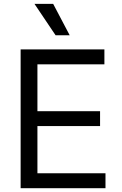

<svg xmlns="http://www.w3.org/2000/svg" viewBox="-20 -986 638 1006"><path d="M88.1 0V-727.3H527V-649.1H176.1V-403.4H504.3V-325.3H176.1V-78.1H532.7V0ZM271.3 -801.1 160.5 -965.9H258.5L345.2 -801.1Z"/></svg>

Font: Inter Zeller
Style: Regular
Weight: 400
Designer: Rasmus Andersson; Joe Bland
Foundry: zeller
Version: Version 3.015;git-dec3a8cb1